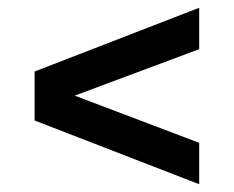

<svg xmlns="http://www.w3.org/2000/svg" viewBox="-20 -627 602 494"><path d="M492.5 -153 69 -317V-443L492.5 -607V-500.5L147 -371.5V-390.5L492.5 -259.5Z"/></svg>

Font: Encode Sans SC SemiExpanded SemiBold
Style: Regular
Weight: 600
Width: 6
Designer: Multiple Designers
Foundry: Impallari Type
Version: Version 3.002